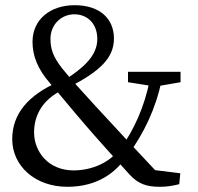

<svg xmlns="http://www.w3.org/2000/svg" viewBox="-20 -705 760 738"><path d="M312 -220C363 -161 413 -106 479 -33C511 1 542 13 594 13C620 13 640 10 669 3L673 -39L544 -55L594 -32C489 -144 429 -208 350 -294C288 -362 258 -394 219 -442C182 -489 174 -520 174 -556C174 -610 215 -650 266 -650C316 -650 354 -614 354 -555C354 -491 301 -444 229 -398L245 -370C365 -431 418 -483 418 -557C418 -632 365 -685 267 -685C174 -685 105 -631 105 -544C105 -491 124 -440 174 -383C221 -329 253 -288 312 -220ZM441 -130 473 -110C533 -194 577 -282 602 -398H556C534 -291 496 -208 441 -130ZM226 -362 206 -391C89 -340 27 -268 27 -170C27 -68 114 13 239 13C356 13 427 -43 469 -107L439 -132C403 -81 334 -50 263 -50C165 -50 111 -123 111 -196C111 -251 134 -320 226 -362ZM587 -374 674 -389V-429H472V-389L567 -374H587Z"/></svg>

Font: Source Serif Variable
Style: Regular
Weight: 389
Designer: Frank Grießhammer
Foundry: Adobe Systems Incorporated
Version: Version 3.001;hotconv 1.0.111;makeotfexe 2.5.65597